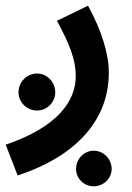

<svg xmlns="http://www.w3.org/2000/svg" viewBox="-51 -386 464 674"><path d="M11 230C195 170 331 51 331 -131C331 -197 306 -278 258 -366L149 -313C194 -230 215 -175 215 -119C215 -31 151 60 -31 122ZM79 2C114 2 143 -27 143 -62C143 -98 114 -128 79 -128C43 -128 14 -98 14 -62C14 -27 43 2 79 2ZM278 268C312 268 341 241 341 207C341 172 312 143 278 143C244 143 216 172 216 207C216 241 244 268 278 268Z"/></svg>

Font: Noto Sans Arabic UI Semi
Style: Regular
Weight: 600
Designer: Nadine Chahine - Monotype Design Team
Foundry: Monotype Imaging Inc.
Version: Version 1.900